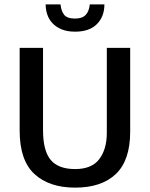

<svg xmlns="http://www.w3.org/2000/svg" viewBox="-20 -849 687 879"><path d="M70 -630H177V-253Q177 -159 212 -117Q247 -75 324 -75Q400 -75 434.5 -120.5Q469 -166 469 -241V-630H576V-246Q576 -115 510.5 -52.5Q445 10 324 10Q205 10 137.5 -52.5Q70 -115 70 -251ZM257 -829Q260 -799 273.5 -781.5Q287 -764 324 -764Q356 -764 372 -780.5Q388 -797 391 -829H458Q458 -773 423.5 -738.5Q389 -704 324 -704Q288 -704 262.5 -714.5Q237 -725 220.5 -742.5Q204 -760 196.5 -782.5Q189 -805 189 -829Z"/></svg>

Font: Mukta Mahee Medium
Style: Regular
Weight: 500
Designer: Shuchita Grover, Noopur Datye, Girish Dalvi, Yashodeep Gholap
Foundry: Ek Type
Version: Version 2.538;PS 1.000;hotconv 16.6.51;makeotf.lib2.5.65220;